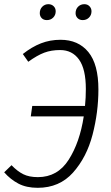

<svg xmlns="http://www.w3.org/2000/svg" viewBox="-20 -886 529 917"><path d="M450 -459Q450 -350 422 -242.5Q394 -135 329 -62Q264 11 160 11Q106 11 68 -9Q30 -29 0 -63L35 -97Q63 -68 91 -54Q119 -40 161 -40Q255 -40 308 -123Q361 -206 380 -330H127L134 -380H386Q390 -419 390 -461Q390 -556 357.5 -601.5Q325 -647 267 -647Q225 -647 191.5 -634.5Q158 -622 115 -591L89 -628Q132 -662 175.5 -679Q219 -696 269 -696Q354 -696 402 -637.5Q450 -579 450 -459ZM170 -823Q170 -842 182 -854Q194 -866 211 -866Q226 -866 236 -856.5Q246 -847 246 -832Q246 -814 234 -802Q222 -790 204 -790Q188 -790 179 -799.5Q170 -809 170 -823ZM341 -823Q341 -842 353 -854Q365 -866 383 -866Q398 -866 407.5 -856Q417 -846 417 -832Q417 -814 405 -802Q393 -790 375 -790Q360 -790 350.5 -799.5Q341 -809 341 -823Z"/></svg>

Font: Fira Sans Condensed Light
Style: Italic
Weight: 300
Width: 3
Italic angle: -8°
Designer: Carrois Corporate & Edenspiekermann AG
Foundry: Carrois Corporate GbR & Edenspiekermann AG
Version: Version 4.203